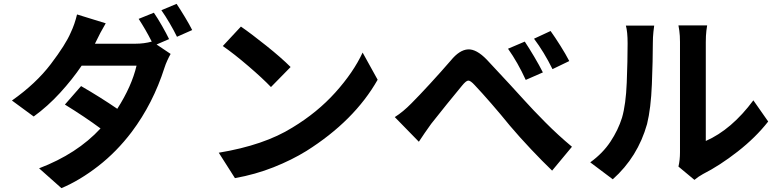

<svg xmlns="http://www.w3.org/2000/svg" viewBox="-20 -887 4040 997"><path d="M858 -684 793 -656 866 -607Q858 -593 849 -573.5Q840 -554 834 -535Q775 -350 664 -202Q586 -99 490 -24.5Q394 50 299 90L183 -13Q380 -88 502 -220Q421 -280 317 -344L401 -440Q503 -381 589 -322Q664 -439 689 -546H404Q356 -475 292 -405Q228 -335 155 -282L42 -365Q167 -453 244 -554.5Q321 -656 347 -717Q368 -761 380 -812L529 -766Q499 -715 478 -670L473 -660H684Q728 -660 768 -671Q736 -734 700 -789L779 -821Q799 -792 821.5 -752.5Q844 -713 858 -684ZM818 -834 897 -867Q917 -837 940.5 -798Q964 -759 978 -731L899 -696Q883 -729 861 -766.5Q839 -804 818 -834Z M1231 -749Q1286 -711 1363.5 -649Q1441 -587 1489 -539L1387 -435Q1344 -480 1270 -543.5Q1196 -607 1137 -648ZM1116 -94Q1352 -133 1499 -225Q1628 -303 1721.5 -407Q1815 -511 1863 -614L1941 -473Q1820 -260 1571 -103Q1495 -56 1400.5 -18.5Q1306 19 1200 38Z M2705 -671Q2727 -638 2754 -592.5Q2781 -547 2799 -511L2710 -472Q2669 -562 2618 -634ZM2839 -726Q2862 -694 2890 -649.5Q2918 -605 2936 -570L2849 -528Q2805 -617 2753 -686ZM2030 -279Q2073 -306 2117 -351Q2155 -389 2212.5 -451.5Q2270 -514 2321 -573Q2366 -628 2410 -630.5Q2454 -633 2508 -577Q2561 -521 2628 -448Q2666 -406 2702 -367Q2746 -318 2812 -251.5Q2878 -185 2950 -125L2847 -1Q2797 -49 2737.5 -112Q2678 -175 2628 -234Q2581 -292 2531 -349.5Q2481 -407 2445 -445Q2423 -469 2411.5 -468.5Q2400 -468 2379 -442Q2347 -404 2300 -345.5Q2253 -287 2219 -244Q2183 -194 2155 -151Z M3162 44 3045 -44Q3110 -91 3150 -151.5Q3190 -212 3210 -276Q3230 -345 3234.5 -458Q3239 -571 3239 -662Q3239 -722 3230 -754H3377Q3376 -749 3373 -721.5Q3370 -694 3370 -663Q3370 -575 3365 -449.5Q3360 -324 3340 -243Q3292 -72 3162 44ZM3586 47 3503 -22Q3511 -56 3511 -96V-669Q3511 -703 3507.5 -727.5Q3504 -752 3503 -755H3652Q3651 -752 3648 -727Q3645 -702 3645 -668V-155Q3779 -214 3892 -366L3969 -256Q3904 -173 3810.5 -100Q3717 -27 3630 17Q3605 31 3590 44Q3588 46 3586 47Z"/></svg>

Font: Source Han Sans CN Bold
Style: Bold
Weight: 700
Designer: Ryoko NISHIZUKA 西塚涼子 (kana & ideographs); Paul D. Hunt (Latin, Greek & Cyrillic); Wenlong ZHANG 张文龙 (bopomofo); Sandoll 
Foundry: Adobe Systems Incorporated
Version: Version 1.00;May 30, 2023;FontCreator 11.5.0.2422 32-bit